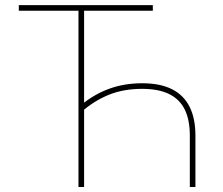

<svg xmlns="http://www.w3.org/2000/svg" viewBox="-20 -748 892 768"><path d="M548.8 -415Q620.1 -415 667.5 -391.4Q714.8 -367.7 738.3 -321Q761.7 -274.4 761.7 -206.1V0H739.3V-206.1Q739.3 -268.6 719 -309.8Q698.7 -351.1 656.5 -371.8Q614.3 -392.6 548.3 -392.6Q474.1 -392.6 415.5 -368.9Q356.9 -345.2 305.7 -300.3V-328.6Q355 -370.1 415.8 -392.6Q476.6 -415 548.8 -415ZM316.4 -715.8V0H293.9V-715.8ZM55.2 -705.1V-727.5H591.3V-705.1Z"/></svg>

Font: Inter 18pt Thin
Style: Regular
Weight: 250
Designer: Rasmus Andersson
Foundry: rsms
Version: Version 4.001;git-66647c0bb